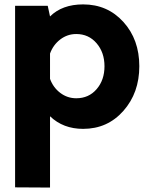

<svg xmlns="http://www.w3.org/2000/svg" viewBox="-20 -575 663 864"><path d="M354 -555.2Q463.9 -555.2 535.4 -476.1Q606.9 -397 606.9 -277.1Q606.9 -157.2 535.4 -76.2Q463.9 4.9 354 4.9Q264.2 4.9 205.1 -51.8V269L47.9 268.1V-548.8H194.8L205.1 -501Q259.8 -555.2 354 -555.2ZM323.2 -132.8Q379.4 -132.8 414.8 -173.8Q450.2 -214.8 450.2 -276.9Q450.2 -338.9 414.6 -380.4Q378.9 -421.9 323.2 -421.9Q283.2 -421.9 251.2 -397.5Q219.2 -373 205.1 -334V-220.2Q219.2 -181.2 251.2 -157Q283.2 -132.8 323.2 -132.8Z"/></svg>

Font: Oakes Grotesk
Style: Bold
Weight: 700
Designer: Samuel Oakes
Foundry: Samuel Oakes
Version: Version 1.0 | wf-rip DC20170320